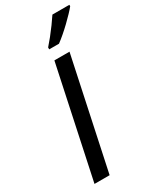

<svg xmlns="http://www.w3.org/2000/svg" viewBox="-235 -1011 888 1079"><g transform="rotate(-30 209.0 -471.0)"><path d="M37.6 0 189.5 -713.9H287.6L135.7 0ZM195.3 -782.2V-794.4Q212.9 -814 233.4 -839.6Q253.9 -865.2 273.9 -892.6Q293.9 -919.9 308.6 -942.4H418.5V-933.1Q407.7 -919.4 388.9 -899.7Q370.1 -879.9 347.2 -857.9Q324.2 -835.9 301.3 -816.2Q278.3 -796.4 258.8 -782.2Z"/></g></svg>

Font: Open Sans Medium
Style: Italic
Weight: 500
Italic angle: -12°
Designer: Monotype Design Team
Foundry: Monotype Imaging Inc.
Version: Version 3.000